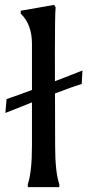

<svg xmlns="http://www.w3.org/2000/svg" viewBox="-20 -767 360 787"><path d="M2 -304 7 -361Q92 -389 318 -478L315 -423Q249 -403 2 -304ZM223 0H94V-12Q111 -62 111 -170V-587Q111 -667 65 -711V-723L202 -747L208 -737Q205 -708 205 -545L206 -170Q206 -62 223 -12Z"/></svg>

Font: Asul
Style: Regular
Weight: 400
Designer: Mariela Monsalve
Foundry: Mariela Monsalve
Version: Version 1.002